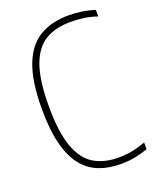

<svg xmlns="http://www.w3.org/2000/svg" viewBox="-141 -831 747 923"><g transform="rotate(-20 232.5 -370.0)"><path d="M317 9Q255.5 9 206 -10Q156.5 -29 121.5 -72.5Q86.5 -116 67.8 -188.8Q49 -261.5 49 -369Q49 -510.5 81.5 -593.8Q114 -677 175.5 -713Q237 -749 324 -749Q356.5 -749 390.2 -744Q424 -739 456 -729V-695Q418.5 -708 386.2 -712Q354 -716 320 -716Q244.5 -716 192 -684.8Q139.5 -653.5 112.2 -578.2Q85 -503 85 -371Q85 -235.5 113 -160Q141 -84.5 192.8 -54.2Q244.5 -24 316 -24Q352 -24 385 -30.2Q418 -36.5 456 -50V-16Q427 -5.5 392 1.8Q357 9 317 9Z"/></g></svg>

Font: Encode Sans Condensed Thin
Style: Regular
Weight: 100
Width: 3
Designer: Multiple Designers
Foundry: Impallari Type
Version: Version 3.002